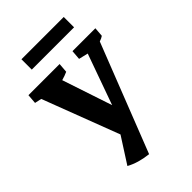

<svg xmlns="http://www.w3.org/2000/svg" viewBox="-210 -584 834 834"><g transform="rotate(-45 207.0 -167.0)"><path d="M191.4 174.8Q130.9 168 88.4 144.5L164.1 26.4L29.8 -326.2L-1.5 -333L2 -377H193.4L189.9 -333Q174.3 -325.7 151.9 -319.3L228.5 -89.4L312 -322.8L269 -333L272.5 -377H413.1L409.7 -334Q400.9 -327.6 386.2 -322.8ZM90.8 -508.8H350.6V-445.3H90.8Z"/></g></svg>

Font: Markazi Text
Style: Bold
Weight: 700
Designer: Borna Izadpanah (Arabic designer), Fiona Ross (Arabic design director) and Florian Runge (Latin designer)
Foundry: Borna Izadpanah and Florian Runge
Version: Version 1.001; ttfautohint (v1.8.3)